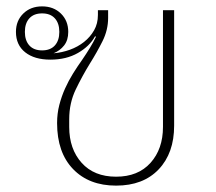

<svg xmlns="http://www.w3.org/2000/svg" viewBox="-20 -570 678 602"><path d="M344 12Q259 12 209 -40Q159 -92 159 -184Q159 -214 166 -241Q173 -268 184 -292.5Q195 -317 209 -339.5Q223 -362 238 -383Q251 -402 262 -420Q273 -438 281 -455L278 -456Q261 -425 224.5 -404Q188 -383 138 -383Q88 -383 59 -406Q30 -429 30 -470Q30 -505 53 -527.5Q76 -550 112 -550Q148 -550 171 -527.5Q194 -505 194 -470Q194 -444 181 -427.5Q168 -411 148 -403Q174 -405 199 -414Q224 -423 243.5 -438.5Q263 -454 275 -475Q287 -496 287 -523V-538H319V-514Q319 -476 301.5 -441Q284 -406 262 -371Q238 -332 217.5 -289.5Q197 -247 197 -196V-172Q197 -103 236 -59.5Q275 -16 344 -16Q413 -16 452 -59.5Q491 -103 491 -172V-538H526V-176Q526 -90 477.5 -39Q429 12 344 12ZM112 -412Q138 -412 152 -427.5Q166 -443 166 -470Q166 -497 152 -512.5Q138 -528 112 -528Q86 -528 72 -512.5Q58 -497 58 -470Q58 -443 72 -427.5Q86 -412 112 -412Z"/></svg>

Font: IBM Plex Sans Thai Looped ExtraLight
Style: Regular
Weight: 200
Designer: Mike Abbink, Paul van der Laan, Pieter van Rosmalen, Ben Mitchell, Mark Frömberg
Foundry: Bold Monday
Version: Version 1.0